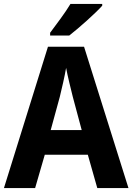

<svg xmlns="http://www.w3.org/2000/svg" viewBox="-20 -953 671 973"><path d="M498 -924V-933H337C311 -889 266 -830 234 -787V-773H331C380 -811 464 -886 498 -924ZM473 0H631L406 -716H223L0 0H158L207 -169H425ZM349 -462 394 -294H237L283 -462C293 -503 308 -567 315 -609C322 -570 340 -498 349 -462Z"/></svg>

Font: Noto Sans Khmer SemiCondensed
Style: Bold
Weight: 700
Width: 4
Designer: Danh Hong and the Monotype Design Team
Foundry: Monotype Imaging Inc.
Version: Version 2.004